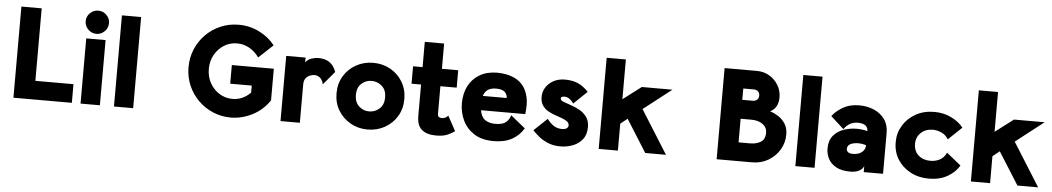

<svg xmlns="http://www.w3.org/2000/svg" viewBox="-37 -1027 7589 1385"><g transform="rotate(5 3757.0 -334.5)"><path d="M75 0V-660H222V-135H498V0Z M561 0V-472H701V0ZM631 -511Q596 -511 571 -536Q546 -561 546 -596Q546 -630 571 -654.5Q596 -679 631 -679Q665 -679 690 -654.5Q715 -630 715 -596Q715 -561 690 -536Q665 -511 631 -511Z M803 0V-660H942V0Z M1649 6Q1580 6 1519 -20Q1458 -46 1412 -92Q1366 -138 1340 -199Q1314 -260 1314 -330Q1314 -399 1339.5 -460Q1365 -521 1410.5 -567Q1456 -613 1517 -639.5Q1578 -666 1649 -666Q1728 -666 1797 -632Q1866 -598 1912 -540L1808 -443Q1781 -483 1739 -507Q1697 -531 1649 -531Q1597 -531 1554.5 -504.5Q1512 -478 1486.5 -432.5Q1461 -387 1461 -330Q1461 -273 1486.5 -227.5Q1512 -182 1555 -155.5Q1598 -129 1649 -129Q1724 -129 1780 -186V-237H1624V-372H1928V-143Q1880 -71 1804 -32.5Q1728 6 1649 6Z M2009 0V-472H2149V-437Q2165 -459 2191.5 -468Q2218 -477 2243 -477Q2340 -477 2371 -387L2290 -291Q2281 -326 2262.5 -339Q2244 -352 2225 -352Q2210 -352 2192.5 -345.5Q2175 -339 2162 -323Q2149 -307 2149 -277V0Z M2639 6Q2571 6 2515.5 -25.5Q2460 -57 2427 -111Q2394 -165 2394 -236Q2394 -306 2427 -360.5Q2460 -415 2516 -446Q2572 -477 2639 -477Q2708 -477 2763.5 -446Q2819 -415 2852 -360.5Q2885 -306 2885 -236Q2885 -166 2852.5 -111.5Q2820 -57 2764 -25.5Q2708 6 2639 6ZM2639 -125Q2682 -125 2714 -154Q2746 -183 2746 -236Q2746 -289 2714 -317.5Q2682 -346 2639 -346Q2597 -346 2565.5 -317.5Q2534 -289 2534 -236Q2534 -183 2565.5 -154Q2597 -125 2639 -125Z M3135 6Q3069 6 3032.5 -24Q2996 -54 2996 -124V-351H2927V-477H2996V-660H3136V-477H3254V-351H3136V-152Q3136 -134 3145 -128.5Q3154 -123 3167 -123Q3182 -123 3193.5 -129.5Q3205 -136 3211 -145L3270 -37Q3250 -22 3218.5 -8Q3187 6 3135 6Z M3769 -101Q3738 -49 3684.5 -19.5Q3631 10 3553 10Q3466 10 3410.5 -26Q3355 -62 3328 -119.5Q3301 -177 3301 -242Q3301 -313 3329 -367.5Q3357 -422 3410 -453Q3463 -484 3538 -484Q3568 -484 3602.5 -477.5Q3637 -471 3669.5 -454.5Q3702 -438 3726.5 -406.5Q3751 -375 3762 -325.5Q3773 -276 3763 -204H3443Q3451 -155 3480 -135Q3509 -115 3553 -115Q3607 -115 3631 -135.5Q3655 -156 3663 -187ZM3538 -369Q3465 -369 3447 -308H3620Q3619 -335 3600.5 -352Q3582 -369 3538 -369Z M4036 6Q3984 6 3945 -10.5Q3906 -27 3878 -50Q3850 -73 3832 -93L3928 -184Q3952 -152 3977.5 -136Q4003 -120 4036 -120Q4059 -120 4070.5 -128.5Q4082 -137 4082 -149Q4082 -168 4066.5 -179Q4051 -190 4027 -198.5Q4003 -207 3976 -216.5Q3949 -226 3925 -240Q3901 -254 3885.5 -278Q3870 -302 3870 -339Q3870 -376 3890 -407.5Q3910 -439 3945.5 -458Q3981 -477 4027 -477Q4082 -477 4122 -459.5Q4162 -442 4198 -403L4101 -310Q4090 -327 4073 -340.5Q4056 -354 4033 -354Q4025 -354 4017 -351Q4009 -348 4009 -337Q4009 -325 4030.5 -316.5Q4052 -308 4084 -297.5Q4116 -287 4147.5 -270Q4179 -253 4200.5 -224Q4222 -195 4222 -149Q4222 -95 4194.5 -60.5Q4167 -26 4124.5 -10Q4082 6 4036 6Z M4313 0V-660H4452V-372L4584 -472H4806L4603 -314L4800 0H4650L4502 -235L4452 -195V0Z M5652 -221Q5652 -161 5622 -111Q5592 -61 5540.5 -30.5Q5489 0 5424 0H5167V-660H5401Q5451 -660 5491.5 -636Q5532 -612 5556 -572Q5580 -532 5580 -484Q5580 -407 5521 -378Q5551 -369 5581.5 -349.5Q5612 -330 5632 -298.5Q5652 -267 5652 -221ZM5314 -443H5391Q5409 -443 5421 -454Q5433 -465 5433 -484Q5433 -503 5421.5 -514Q5410 -525 5390 -525H5314ZM5314 -135H5396Q5445 -135 5475.5 -155Q5506 -175 5506 -221Q5506 -259 5474.5 -282.5Q5443 -306 5392 -306H5314Z M5737 0V-660H5876V0Z M6135 5Q6072 5 6032.5 -16.5Q5993 -38 5975 -73Q5957 -108 5957 -147Q5957 -205 5986 -240Q6015 -275 6060.5 -291Q6106 -307 6155 -307Q6176 -307 6197 -304Q6218 -301 6232 -297V-302Q6232 -322 6215 -336.5Q6198 -351 6158 -351Q6129 -351 6104 -338Q6079 -325 6059 -296L5964 -382Q5991 -419 6040.5 -448Q6090 -477 6158 -477Q6216 -477 6264.5 -456.5Q6313 -436 6342.5 -395.5Q6372 -355 6372 -295V0H6232V-43Q6223 -21 6198 -8Q6173 5 6135 5ZM6142 -124Q6184 -124 6208 -144Q6232 -164 6232 -195Q6220 -199 6205 -201.5Q6190 -204 6179 -204Q6140 -204 6118 -192Q6096 -180 6096 -155Q6096 -143 6107 -133.5Q6118 -124 6142 -124Z M6703 6Q6629 6 6570 -25.5Q6511 -57 6477 -111Q6443 -165 6443 -236Q6443 -302 6476 -356.5Q6509 -411 6567.5 -444Q6626 -477 6703 -477Q6772 -477 6828 -448.5Q6884 -420 6913 -381L6815 -288Q6797 -320 6764.5 -334Q6732 -348 6703 -348Q6651 -348 6617 -316.5Q6583 -285 6583 -236Q6583 -183 6617 -153Q6651 -123 6703 -123Q6741 -123 6771.5 -139Q6802 -155 6819 -192L6923 -108Q6895 -59 6838.5 -26.5Q6782 6 6703 6Z M7008 0V-660H7147V-372L7279 -472H7501L7298 -314L7495 0H7345L7197 -235L7147 -195V0Z"/></g></svg>

Font: Lil Grotesk Black
Style: Regular
Weight: 900
Designer: Bastien Sozeau
Foundry: NBR — Bastien Sozeau
Version: Version 3.003; ttfautohint (v1.8.4.7-5d5b);gftools[0.9.33]